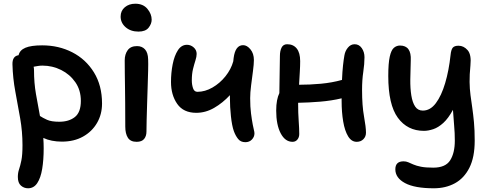

<svg xmlns="http://www.w3.org/2000/svg" viewBox="-20 -752 2640 1033"><path d="M131 261Q109 261 92.5 246.5Q76 232 76 200Q76 178 82.5 159Q89 140 95 111Q101 82 101 29Q101 -44 88.5 -115.5Q76 -187 62.5 -259Q49 -331 47 -406Q46 -450 80 -455Q86 -482 116.5 -495Q147 -508 207 -508Q296 -508 369 -470.5Q442 -433 485.5 -362.5Q529 -292 529 -195Q529 -137 502 -90.5Q475 -44 426.5 -17Q378 10 313 10Q285 10 259.5 5Q234 0 213 -10Q215 19 215 46Q215 108 207 156.5Q199 205 180.5 233Q162 261 131 261ZM163 -374Q163 -306 173.5 -246Q184 -186 195 -128Q210 -118 233 -107.5Q256 -97 299 -97Q351 -97 383 -122.5Q415 -148 415 -209Q415 -267 385.5 -309.5Q356 -352 309 -375.5Q262 -399 208 -399Q196 -399 184 -397Q172 -395 161 -393Q163 -384 163 -374Z M725 -582Q683 -582 656 -605.5Q629 -629 629 -663Q629 -694 651.5 -713Q674 -732 708 -732Q750 -732 773 -704.5Q796 -677 796 -646Q796 -624 779.5 -603Q763 -582 725 -582ZM715 11Q682 11 668 -11Q654 -33 654 -71Q654 -145 653.5 -196.5Q653 -248 652.5 -285.5Q652 -323 651.5 -356Q651 -389 651 -427Q651 -460 667 -482Q683 -504 717 -504Q744 -504 760 -486.5Q776 -469 777 -433Q778 -411 777 -372.5Q776 -334 774.5 -287.5Q773 -241 771.5 -194Q770 -147 769 -107Q768 -67 768 -44Q768 -20 755.5 -4.5Q743 11 715 11Z M1036 -145Q967 -145 933.5 -193Q900 -241 900 -311Q900 -360 909 -406Q918 -452 937 -481.5Q956 -511 986 -511Q1006 -511 1022 -497Q1038 -483 1038 -462Q1038 -447 1031.5 -427Q1025 -407 1018.5 -381Q1012 -355 1012 -319Q1012 -297 1018.5 -277.5Q1025 -258 1042 -258Q1083 -258 1123 -281Q1163 -304 1193 -341.5Q1223 -379 1235 -422Q1237 -433 1237 -440Q1246 -509 1288 -509Q1309 -509 1327.5 -486.5Q1346 -464 1346 -429Q1346 -407 1341 -369.5Q1336 -332 1331 -292.5Q1326 -253 1326 -224Q1326 -177 1330.5 -142Q1335 -107 1340 -81Q1343 -64 1346 -53Q1349 -42 1349 -34Q1349 -16 1335.5 -1.5Q1322 13 1300 13Q1275 13 1261 -4.5Q1247 -22 1238 -47Q1228 -75 1222.5 -126Q1217 -177 1217 -224Q1217 -232 1217 -240Q1178 -198 1132 -171.5Q1086 -145 1036 -145Z M1554 11Q1514 11 1490 -35Q1466 -81 1466 -157Q1466 -188 1470.5 -211.5Q1475 -235 1483 -251Q1483 -302 1484.5 -355Q1486 -408 1486 -451Q1486 -478 1495 -496Q1504 -514 1525 -514Q1558 -514 1576.5 -491Q1595 -468 1595 -423Q1595 -398 1593 -364Q1591 -330 1589 -296Q1647 -296 1706.5 -301.5Q1766 -307 1820 -322Q1822 -368 1825.5 -400Q1829 -432 1833 -454Q1837 -478 1852 -496Q1867 -514 1888 -514Q1912 -514 1926.5 -493Q1941 -472 1941 -444Q1941 -408 1934.5 -365Q1928 -322 1928 -268Q1928 -183 1938.5 -125.5Q1949 -68 1949 -38Q1949 -17 1935 -3Q1921 11 1899 11Q1871 11 1853 -18.5Q1835 -48 1826.5 -98Q1818 -148 1818 -209Q1818 -217 1818 -223Q1763 -210 1702.5 -205Q1642 -200 1584 -199Q1584 -197 1584 -194Q1584 -144 1587 -102Q1590 -60 1590 -31Q1590 -13 1580 -1Q1570 11 1554 11Z M2314 261Q2211 261 2159 233Q2107 205 2107 159Q2107 116 2151 116Q2165 116 2176.5 121Q2188 126 2204 133Q2220 140 2245 145Q2270 150 2311 150Q2377 150 2402 110.5Q2427 71 2427 5Q2427 -37 2423.5 -74.5Q2420 -112 2417 -161Q2392 -115 2365 -90.5Q2338 -66 2311 -57Q2284 -48 2261 -48Q2172 -48 2120.5 -118.5Q2069 -189 2069 -343Q2069 -412 2077 -447.5Q2085 -483 2099.5 -495Q2114 -507 2132 -507Q2194 -507 2190 -427Q2188 -373 2187.5 -324.5Q2187 -276 2193 -238.5Q2199 -201 2213.5 -179Q2228 -157 2255 -157Q2295 -157 2325 -197Q2355 -237 2375 -304.5Q2395 -372 2404 -455Q2407 -485 2416 -495.5Q2425 -506 2447 -506Q2475 -506 2496 -482Q2517 -458 2511 -400Q2506 -349 2506.5 -311Q2507 -273 2511.5 -239.5Q2516 -206 2521 -171.5Q2526 -137 2530 -94.5Q2534 -52 2534 5Q2534 94 2505.5 150.5Q2477 207 2427.5 234Q2378 261 2314 261Z"/></svg>

Font: Shantell Sans Normal
Style: Regular
Weight: 500
Designer: Stephen Nixon, Anya Danilova, Shantell Martin
Foundry: Arrow Type
Version: Version 1.009;[a7da0bfa3]